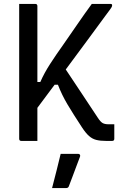

<svg xmlns="http://www.w3.org/2000/svg" viewBox="-20 -720 640 981"><path d="M78 -700H160Q171 -700 171 -689V-301H186Q206 -347 236.5 -394Q267 -441 302 -490Q337 -540 375 -595.5Q413 -651 449 -700H545Q553 -700 553 -693Q553 -690 551.5 -686Q550 -682 542 -671Q534 -660 516 -636Q482 -590 430 -519Q378 -448 316 -365Q357 -303 398.5 -241Q440 -179 480 -118Q493 -98 504 -91.5Q515 -85 535 -85H564V-11Q564 0 553 0H522Q493 0 472.5 -5Q452 -10 435 -25Q418 -40 399 -69Q353 -139 324.5 -187Q296 -235 276 -287H259Q237 -258 215 -228Q193 -198 171 -169V0H89Q78 0 78 -11ZM290 66H379Q385 66 388 70Q391 74 389 80Q378 109 369.5 131.5Q361 154 352.5 177Q344 200 332 231Q331 235 327.5 238Q324 241 317 241H246Q259 191 269.5 149.5Q280 108 290 66Z"/></svg>

Font: Recursive Mn Lnr St
Style: Regular
Weight: 400
Monospace: yes
Version: Version 1.079;hotconv 1.0.112;makeotfexe 2.5.65598; ttfautoh